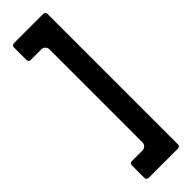

<svg xmlns="http://www.w3.org/2000/svg" viewBox="-271 -772 799 799"><g transform="rotate(-45 128.5 -372.5)"><path d="M30 -682.5C30 -676 35.3 -670.6 41.9 -670.6H105C118.1 -670.6 128.7 -660 128.7 -646.9V-99.1C128.7 -86 118.1 -75.4 105 -75.4H41.9C35.3 -75.4 30 -70 30 -63.5V11.5C30 18.1 35.3 23.4 41.9 23.4H215.6C222.2 23.4 227.5 18.1 227.5 11.5V-757.5C227.5 -764.1 222.2 -769.4 215.6 -769.4H41.9C35.3 -769.4 30 -764.1 30 -757.5Z"/></g></svg>

Font: Gridlock
Style: Regular
Weight: 400
Designer: Abhik Krishna Ghosh
Version: Version 001.000